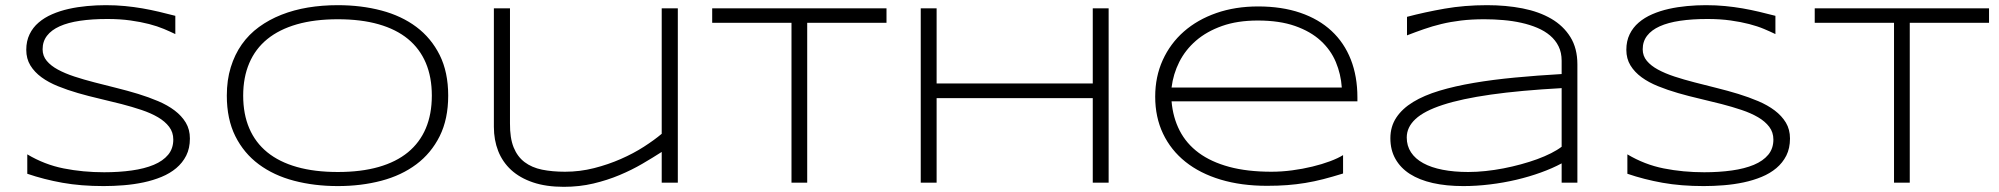

<svg xmlns="http://www.w3.org/2000/svg" viewBox="-20 -703 7695 739"><path d="M654.8 -571.8Q635.7 -581.1 610.8 -591.6Q585.9 -602.1 554 -610.4Q522 -618.7 481.9 -624.3Q441.9 -629.9 393.1 -629.9Q334 -629.9 287.8 -623Q241.7 -616.2 209.7 -601.8Q177.7 -587.4 160.9 -565.4Q144 -543.5 144 -513.2Q144 -487.8 159.9 -468.8Q175.8 -449.7 202.9 -435.1Q230 -420.4 266.4 -408.4Q302.7 -396.5 343.5 -386Q384.3 -375.5 427.5 -364.7Q470.7 -354 511.5 -341.6Q552.2 -329.1 588.6 -313.7Q625 -298.3 652.1 -277.8Q679.2 -257.3 695.1 -231Q710.9 -204.6 710.9 -169.9Q710.9 -132.3 696.8 -104.2Q682.6 -76.2 658.4 -55.9Q634.3 -35.6 601.8 -22.2Q569.3 -8.8 532.5 -1Q495.6 6.8 456.3 10Q417 13.2 378.9 13.2Q291.5 13.2 220.5 0.5Q149.4 -12.2 85 -34.2V-108.9Q151.4 -69.3 225.3 -54.7Q299.3 -40 380.9 -40Q438.5 -40 487.3 -46.9Q536.1 -53.7 571.8 -68.6Q607.4 -83.5 627.2 -107.4Q647 -131.3 647 -166Q647 -193.8 631.1 -214.8Q615.2 -235.8 588.1 -251.7Q561 -267.6 524.7 -279.8Q488.3 -292 447.8 -302.5Q407.2 -313 364 -323Q320.8 -333 280.3 -344.7Q239.7 -356.4 203.4 -371.1Q167 -385.7 139.9 -405.5Q112.8 -425.3 96.9 -451.2Q81.1 -477.1 81.1 -511.2Q81.1 -544.9 93.8 -571Q106.4 -597.2 128.7 -616.2Q150.9 -635.3 180.7 -648.2Q210.4 -661.1 244.4 -668.7Q278.3 -676.3 314.9 -679.7Q351.6 -683.1 387.2 -683.1Q426.3 -683.1 461.2 -679.7Q496.1 -676.3 528.6 -670.7Q561 -665 592 -657.7Q623 -650.4 654.8 -642.1Z M1705.1 -335Q1705.1 -244.6 1672.4 -179Q1639.6 -113.3 1582.5 -70.6Q1525.4 -27.8 1447.8 -7.3Q1370.1 13.2 1280.3 13.2Q1189.9 13.2 1111.8 -7.3Q1033.7 -27.8 976.1 -70.6Q918.5 -113.3 885.7 -179Q853 -244.6 853 -335Q853 -395 868.2 -444.1Q883.3 -493.2 910.6 -532Q938 -570.8 976.8 -599.1Q1015.6 -627.4 1063.2 -646.2Q1110.8 -665 1165.5 -674.1Q1220.2 -683.1 1280.3 -683.1Q1370.1 -683.1 1447.8 -662.6Q1525.4 -642.1 1582.5 -599.4Q1639.6 -556.6 1672.4 -491Q1705.1 -425.3 1705.1 -335ZM1642.1 -335Q1642.1 -406.2 1618.9 -460.9Q1595.7 -515.6 1550.3 -553Q1504.9 -590.3 1437.3 -609.6Q1369.6 -628.9 1280.3 -628.9Q1190.9 -628.9 1122.8 -609.4Q1054.7 -589.8 1008.8 -552.5Q962.9 -515.1 939.5 -460.2Q916 -405.3 916 -335Q916 -263.7 939.5 -209Q962.9 -154.3 1008.8 -116.9Q1054.7 -79.6 1122.8 -60.3Q1190.9 -41 1280.3 -41Q1369.6 -41 1437.3 -60.3Q1504.9 -79.6 1550.3 -116.9Q1595.7 -154.3 1618.9 -209Q1642.1 -263.7 1642.1 -335Z M1942.9 -670.9V-228Q1942.4 -171.9 1957 -135.7Q1971.7 -99.6 1999.3 -78.9Q2026.9 -58.1 2066.2 -50Q2105.5 -42 2154.8 -42Q2211.9 -42 2266.6 -55.9Q2321.3 -69.8 2369.6 -91.1Q2418 -112.3 2458.3 -138.2Q2498.5 -164.1 2526.9 -188V-670.9H2588.9V0H2526.9V-118.2Q2492.7 -96.2 2452.1 -72.5Q2411.6 -48.8 2364.5 -29.1Q2317.4 -9.3 2263.7 3.4Q2210 16.1 2149.9 16.1Q2082 16.1 2031.5 -1Q1981 -18.1 1947.5 -48.8Q1914.1 -79.6 1897.5 -121.8Q1880.9 -164.1 1880.9 -214.8V-670.9Z M3086.9 -615.2V0H3026.4V-615.2H2721.2V-670.9H3392.1V-615.2Z M4186 0V-325.2H3585V0H3523.9V-670.9H3585V-381.8H4186V-670.9H4247.1V0Z M5149.4 -35.2Q5108.4 -22.5 5073.2 -13.4Q5038.1 -4.4 5003.9 1.2Q4969.7 6.8 4934.3 9.5Q4898.9 12.2 4856.4 12.2Q4757.8 12.2 4678.2 -11.7Q4598.6 -35.6 4542.7 -80.3Q4486.8 -125 4456.5 -188.5Q4426.3 -252 4426.3 -331.1Q4426.3 -407.7 4455.3 -471.7Q4484.4 -535.6 4536.6 -581.5Q4588.9 -627.4 4661.6 -652.8Q4734.4 -678.2 4822.3 -678.2Q4913.6 -678.2 4984.9 -653.8Q5056.2 -629.4 5105 -584Q5153.8 -538.6 5179.2 -473.9Q5204.6 -409.2 5204.6 -328.1V-313H4489.3Q4494.6 -250.5 4520.5 -200.2Q4546.4 -149.9 4594 -114.7Q4641.6 -79.6 4711.2 -60.8Q4780.8 -42 4873.5 -42Q4913.1 -42 4953.6 -47.4Q4994.1 -52.7 5031.2 -61.8Q5068.4 -70.8 5099.1 -82.3Q5129.9 -93.8 5149.4 -106ZM5144.5 -366.2Q5141.1 -417.5 5121.6 -464.1Q5102.1 -510.7 5063.2 -546.4Q5024.4 -582 4964.6 -603Q4904.8 -624 4821.3 -624Q4742.7 -624 4683.6 -603Q4624.5 -582 4583.5 -546.6Q4542.5 -511.2 4519 -464.6Q4495.6 -418 4489.3 -366.2Z M5990.7 0V-74.2Q5955.6 -55.2 5910.9 -39.1Q5866.2 -22.9 5816.7 -11.2Q5767.1 0.5 5714.8 6.8Q5662.6 13.2 5612.3 13.2Q5546.9 13.2 5494.9 1.5Q5442.9 -10.3 5406.7 -33.4Q5370.6 -56.6 5351.1 -91.1Q5331.5 -125.5 5331.5 -170.9Q5331.5 -215.8 5354.2 -250.2Q5377 -284.7 5418.9 -310.3Q5460.9 -335.9 5520.3 -353.8Q5579.6 -371.6 5652.8 -384Q5726.1 -396.5 5811.3 -404.5Q5896.5 -412.6 5990.7 -418V-469.2Q5990.7 -500.5 5979 -524.4Q5967.3 -548.3 5946.3 -566.2Q5925.3 -584 5897 -595.9Q5868.7 -607.9 5835.7 -615.2Q5802.7 -622.6 5766.4 -625.7Q5730 -628.9 5693.4 -628.9Q5644 -628.9 5603.5 -624Q5563 -619.1 5527.8 -610.6Q5492.7 -602.1 5460.4 -590.8Q5428.2 -579.6 5395.5 -566.9V-638.2Q5463.4 -656.2 5540.3 -669.7Q5617.2 -683.1 5703.6 -683.1Q5776.9 -683.1 5840.3 -670.7Q5903.8 -658.2 5950.7 -630.9Q5997.6 -603.5 6024.4 -560.3Q6051.3 -517.1 6051.3 -455.1V0ZM5990.7 -363.8Q5831.1 -355 5718 -338.9Q5605 -322.8 5533.2 -299.3Q5461.4 -275.9 5428 -244.6Q5394.5 -213.4 5394.5 -173.8Q5394.5 -141.6 5410.9 -116.7Q5427.2 -91.8 5458 -75Q5488.8 -58.1 5532.7 -49.6Q5576.7 -41 5631.3 -41Q5663.6 -41 5698 -44.7Q5732.4 -48.3 5766.6 -54.9Q5800.8 -61.5 5834 -70.6Q5867.2 -79.6 5896.5 -90.3Q5925.8 -101.1 5950 -113.3Q5974.1 -125.5 5990.7 -138.2Z M6813.5 -571.8Q6794.4 -581.1 6769.5 -591.6Q6744.6 -602.1 6712.6 -610.4Q6680.7 -618.7 6640.6 -624.3Q6600.6 -629.9 6551.8 -629.9Q6492.7 -629.9 6446.5 -623Q6400.4 -616.2 6368.4 -601.8Q6336.4 -587.4 6319.6 -565.4Q6302.7 -543.5 6302.7 -513.2Q6302.7 -487.8 6318.6 -468.8Q6334.5 -449.7 6361.6 -435.1Q6388.7 -420.4 6425 -408.4Q6461.4 -396.5 6502.2 -386Q6543 -375.5 6586.2 -364.7Q6629.4 -354 6670.2 -341.6Q6710.9 -329.1 6747.3 -313.7Q6783.7 -298.3 6810.8 -277.8Q6837.9 -257.3 6853.8 -231Q6869.6 -204.6 6869.6 -169.9Q6869.6 -132.3 6855.5 -104.2Q6841.3 -76.2 6817.1 -55.9Q6793 -35.6 6760.5 -22.2Q6728 -8.8 6691.2 -1Q6654.3 6.8 6615 10Q6575.7 13.2 6537.6 13.2Q6450.2 13.2 6379.2 0.5Q6308.1 -12.2 6243.7 -34.2V-108.9Q6310.1 -69.3 6384 -54.7Q6458 -40 6539.6 -40Q6597.2 -40 6646 -46.9Q6694.8 -53.7 6730.5 -68.6Q6766.1 -83.5 6785.9 -107.4Q6805.7 -131.3 6805.7 -166Q6805.7 -193.8 6789.8 -214.8Q6773.9 -235.8 6746.8 -251.7Q6719.7 -267.6 6683.3 -279.8Q6647 -292 6606.4 -302.5Q6565.9 -313 6522.7 -323Q6479.5 -333 6439 -344.7Q6398.4 -356.4 6362.1 -371.1Q6325.7 -385.7 6298.6 -405.5Q6271.5 -425.3 6255.6 -451.2Q6239.7 -477.1 6239.7 -511.2Q6239.7 -544.9 6252.4 -571Q6265.1 -597.2 6287.4 -616.2Q6309.6 -635.3 6339.4 -648.2Q6369.1 -661.1 6403.1 -668.7Q6437 -676.3 6473.6 -679.7Q6510.3 -683.1 6545.9 -683.1Q6585 -683.1 6619.9 -679.7Q6654.8 -676.3 6687.3 -670.7Q6719.7 -665 6750.7 -657.7Q6781.7 -650.4 6813.5 -642.1Z M7330.6 -615.2V0H7270V-615.2H6964.8V-670.9H7635.7V-615.2Z"/></svg>

Font: Syncopate
Style: Regular
Weight: 400
Width: 7
Version: Version 001.001